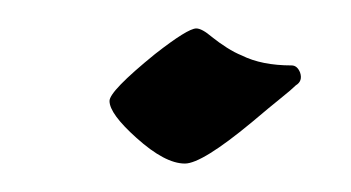

<svg xmlns="http://www.w3.org/2000/svg" viewBox="-20 -105 247 135"><path d="M110 10Q96 10 76 -8Q57 -25 57 -34Q57 -41 89 -67Q112 -85 118 -85Q122 -85 129 -79Q134 -75 139.5 -71.5Q145 -68 150 -66Q164 -59 185 -59Q189 -59 191 -54Q193 -48 188 -45Q185 -42 177.5 -36Q170 -30 157 -19Q122 10 110 10Z"/></svg>

Font: Luxurious Roman
Style: Regular
Weight: 400
Designer: Robert E. Leuschke
Foundry: Robert E. Leuschke
Version: Version 1.010; ttfautohint (v1.8.3)